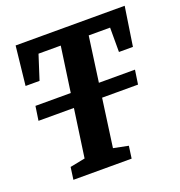

<svg xmlns="http://www.w3.org/2000/svg" viewBox="-120 -750 800 852"><g transform="rotate(-20 280.5 -324.0)"><path d="M27 -299 37 -366H507L497 -299ZM91 -58 162 -72 234 -579H129L92 -464H26L46 -648H561L533 -464H467V-579H366L296 -72L366 -58L358 0H83Z"/></g></svg>

Font: Faustina VF Beta
Style: Italic
Weight: 400
Italic angle: -8°
Designer: Alfonso Garcia
Foundry: Omnibus-Type
Version: Version 1.006